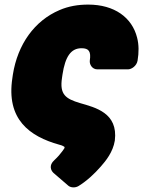

<svg xmlns="http://www.w3.org/2000/svg" viewBox="-20 -596 623 836"><path d="M371 -332C369 -316 381 -294 404 -294H537C553 -294 575 -309 579 -332C585 -368 585 -401 577 -432C555 -520 478 -576 364 -576C320 -576 278 -569 239 -552C131 -506 57 -404 36 -271L34 -257C6 -76 109 -2 238 34C251 37 259 42 260 43C260 43 261 44 261 45V48C261 48 259 53 251 63C243 74 232 87 217 101C191 124 202 147 213 157L278 213C288 221 307 223 322 214C359 191 391 161 419 129C441 104 472 66 480 16C495 -105 394 -128 329 -147C265 -166 239 -185 250 -257L252 -271C264 -350 289 -386 335 -386C367 -386 377 -372 371 -332Z"/></svg>

Font: Asimov Print
Style: EIt
Weight: 500
Designer: Google
Version: Version 2.000980; 2014